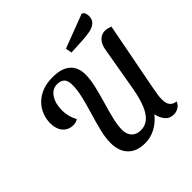

<svg xmlns="http://www.w3.org/2000/svg" viewBox="-225 -1043 1245 1245"><g transform="rotate(-45 397.0 -421.0)"><path d="M407 22Q331 22 289.5 -20Q248 -62 248 -139Q248 -185 262 -242Q276 -299 294.5 -359.5Q313 -420 326.5 -476.5Q340 -533 340 -578Q340 -620 322.5 -636.5Q305 -653 273 -653Q229 -653 202 -613Q175 -573 175 -510Q175 -482 182 -455Q189 -428 203 -402Q193 -396 182 -393Q171 -390 159 -390Q130 -390 107.5 -404.5Q85 -419 73.5 -445Q62 -471 62 -506Q62 -543 75.5 -578.5Q89 -614 117 -643Q145 -672 186.5 -689Q228 -706 284 -706Q343 -706 379 -688Q415 -670 431.5 -639Q448 -608 448 -568Q448 -523 435 -467Q422 -411 404.5 -352.5Q387 -294 374 -240Q361 -186 361 -145Q361 -105 383.5 -81Q406 -57 446 -57Q486 -57 515.5 -82Q545 -107 565.5 -157Q586 -207 600 -285L653 -591Q660 -633 683 -656Q706 -679 738 -679Q749 -679 761 -676Q773 -673 786 -668L695 -195Q688 -159 685.5 -138.5Q683 -118 683 -103Q683 -66 697.5 -47.5Q712 -29 742 -26Q734 -3 713 9.5Q692 22 670 22Q632 22 610 -4.5Q588 -31 581 -69Q549 -28 504 -3Q459 22 407 22ZM484 -732 476 -775 710 -864Q722 -857 727 -846Q732 -835 732 -819Q732 -786 711 -768.5Q690 -751 659.5 -745.5Q629 -740 599 -738Z"/></g></svg>

Font: Sansita Swashed Light
Style: Regular
Weight: 400
Version: Version 1.003